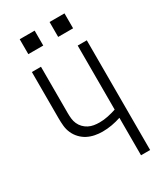

<svg xmlns="http://www.w3.org/2000/svg" viewBox="-228 -1025 955 1114"><g transform="rotate(-30 250.0 -467.5)"><path d="M373 0V-251Q343 -241 312 -235.5Q281 -230 249 -230Q224 -230 198.5 -235Q173 -240 150.5 -251.5Q128 -263 110 -282Q92 -301 81.5 -324.5Q71 -348 68.5 -373.5Q66 -399 66 -425V-735H127V-425Q127 -406 129 -387.5Q131 -369 138.5 -352Q146 -335 159 -321.5Q172 -308 188.5 -299.5Q205 -291 223.5 -288Q242 -285 261 -285Q289 -285 317.5 -291Q346 -297 373 -306V-735H434V0ZM400 -835H300V-935H400ZM100 -835V-935H200V-835Z"/></g></svg>

Font: Iosevka SS04 Light
Style: Regular
Weight: 300
Monospace: yes
Designer: Belleve Invis
Foundry: Belleve Invis
Version: Version 19.0.0; ttfautohint (v1.8.4)